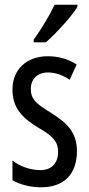

<svg xmlns="http://www.w3.org/2000/svg" viewBox="-20 -786 379 816"><path d="M309 -757V-766H212C191 -721 161 -671 123 -617V-606H175C216 -642 284 -715 309 -757ZM307 -144C307 -226 262 -265 196 -307C133 -345 111 -365 111 -408C111 -450 139 -478 184 -478C217 -478 248 -466 276 -447L306 -512C269 -535 229 -547 183 -547C94 -547 33 -491 33 -406C33 -323 78 -283 145 -242C205 -208 227 -183 227 -141C227 -92 199 -63 152 -63C108 -63 62 -80 33 -104V-20C63 -3 105 10 155 10C251 10 307 -45 307 -144Z"/></svg>

Font: Noto Sans Gujarati ExtraCondensed
Style: Regular
Weight: 400
Width: 2
Designer: Jelle Bosma - Monotype Design Team, Universal Thirst
Foundry: Monotype Imaging Inc.
Version: Version 2.106